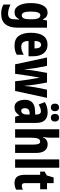

<svg xmlns="http://www.w3.org/2000/svg" viewBox="1112 -1912 1040 3304"><g transform="rotate(90 1632.0 -260.0)"><path d="M197 -559Q233 -559 260.5 -542.5Q288 -526 313 -480H321L332 -549H456V-39Q456 95 397 167.5Q338 240 212 240Q129 240 58 201V80Q103 102 143 111.5Q183 121 215 121Q261 121 286.5 97Q312 73 312 11V5Q312 -36 316 -72H312Q287 -26 258.5 -8Q230 10 191 10Q116 10 74.5 -66Q33 -142 33 -270Q33 -406 75.5 -482.5Q118 -559 197 -559ZM242 -434Q211 -434 195 -393.5Q179 -353 179 -269Q179 -114 243 -114Q277 -114 294.5 -146.5Q312 -179 312 -254V-280Q312 -364 294.5 -399Q277 -434 242 -434Z M749 -558Q844 -558 896 -492Q948 -426 948 -310V-231H685Q686 -166 710 -136Q734 -106 782 -106Q819 -106 852 -116Q885 -126 922 -149V-29Q887 -8 848.5 1Q810 10 766 10Q649 10 596.5 -64.5Q544 -139 544 -272Q544 -411 596 -484.5Q648 -558 749 -558ZM750 -447Q723 -447 704.5 -421.5Q686 -396 686 -334H814Q814 -447 750 -447Z M1351 -221Q1348 -242 1341.5 -278.5Q1335 -315 1328.5 -353Q1322 -391 1318 -416H1314Q1310 -388 1303 -349Q1296 -310 1290.5 -275Q1285 -240 1282 -223L1250 0H1087L969 -549H1113L1150 -356Q1158 -315 1163.5 -261.5Q1169 -208 1172 -165H1176Q1179 -201 1184 -247.5Q1189 -294 1198 -342L1234 -549H1400L1436 -341Q1442 -298 1448 -247.5Q1454 -197 1456 -165H1460Q1462 -201 1467.5 -250.5Q1473 -300 1482 -344L1523 -549H1664L1545 0H1379Z M1916 -560Q2001 -560 2048 -511.5Q2095 -463 2095 -363V0H1990L1967 -73H1964Q1938 -31 1907 -10.5Q1876 10 1826 10Q1780 10 1751.5 -15.5Q1723 -41 1710 -81Q1697 -121 1697 -166Q1697 -254 1743.5 -296.5Q1790 -339 1880 -343L1951 -346V-368Q1951 -404 1937 -424Q1923 -444 1894 -444Q1846 -444 1778 -405L1737 -512Q1817 -560 1916 -560ZM1917 -249Q1842 -246 1842 -168Q1842 -105 1887 -105Q1915 -105 1933 -131Q1951 -157 1951 -201V-251ZM1763 -685Q1763 -720 1781 -738Q1799 -756 1828 -756Q1858 -756 1876 -737Q1894 -718 1894 -685Q1894 -653 1876 -634Q1858 -615 1828 -615Q1799 -615 1781 -633.5Q1763 -652 1763 -685ZM1940 -685Q1940 -720 1958 -738Q1976 -756 2005 -756Q2036 -756 2054 -737Q2072 -718 2072 -685Q2072 -653 2054 -634Q2036 -615 2005 -615Q1975 -615 1957.5 -633.5Q1940 -652 1940 -685Z M2349 -604Q2349 -575 2346 -541.5Q2343 -508 2337 -481H2345Q2378 -560 2464 -560Q2536 -560 2574 -508Q2612 -456 2612 -361V0H2468V-317Q2468 -431 2420 -431Q2377 -431 2363 -389.5Q2349 -348 2349 -259V0H2205V-760H2349Z M2867 0H2723V-760H2867Z M3173 -115Q3189 -115 3206.5 -119.5Q3224 -124 3244 -133V-18Q3193 10 3130 10Q3054 10 3021 -35Q2988 -80 2988 -171V-431H2933V-508L2999 -545L3034 -663H3131V-549H3237V-431H3131V-170Q3131 -115 3173 -115Z"/></g></svg>

Font: Noto Sans Gurmukhi ExtraCondensed ExtraBold
Style: Regular
Weight: 800
Width: 2
Designer: Jelle Bosma - Monotype Design Team
Foundry: Monotype Imaging Inc.
Version: Version 2.004; ttfautohint (v1.8.4.7-5d5b)